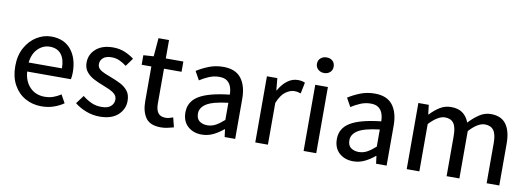

<svg xmlns="http://www.w3.org/2000/svg" viewBox="-55 -1005 3711 1346"><g transform="rotate(10 1800.0 -331.5)"><path d="M270 11Q207 11 155 -18Q103 -47 72.5 -102.5Q42 -158 42 -235Q42 -312 73 -367.5Q104 -423 153 -453Q202 -483 256 -483Q348 -483 397.5 -422Q447 -361 447 -261Q447 -232 442 -212H131Q136 -142 177 -100.5Q218 -59 282 -59Q314 -59 342.5 -69Q371 -79 396 -96L428 -38Q396 -16 356.5 -2.5Q317 11 270 11ZM130 -276H367Q367 -341 339 -376Q311 -411 258 -411Q211 -411 174.5 -376Q138 -341 130 -276Z M684 11Q635 11 588 -7Q541 -25 507 -53L551 -112Q582 -87 614.5 -72.5Q647 -58 687 -58Q731 -58 752.5 -77.5Q774 -97 774 -125Q774 -148 758.5 -163Q743 -178 718.5 -189Q694 -200 668 -210Q636 -222 604 -238.5Q572 -255 551 -281Q530 -307 530 -346Q530 -405 574.5 -444Q619 -483 696 -483Q742 -483 780 -467Q818 -451 846 -429L804 -371Q779 -390 753.5 -401.5Q728 -413 698 -413Q657 -413 637 -395Q617 -377 617 -351Q617 -330 631.5 -316.5Q646 -303 670 -293Q694 -283 720 -273Q753 -261 785.5 -244.5Q818 -228 839 -201.5Q860 -175 860 -130Q860 -72 815 -30.5Q770 11 684 11Z M1121 11Q1044 11 1013 -33Q982 -77 982 -150V-398H913V-466L986 -471L997 -602H1072V-471H1197V-398H1072V-149Q1072 -106 1088.5 -83.5Q1105 -61 1143 -61Q1156 -61 1170 -65Q1184 -69 1195 -73L1212 -5Q1193 0 1169.5 5.5Q1146 11 1121 11Z M1412 11Q1351 11 1312 -24.5Q1273 -60 1273 -123Q1273 -200 1341.5 -241.5Q1410 -283 1558 -299Q1558 -328 1549.5 -353Q1541 -378 1521 -393.5Q1501 -409 1465 -409Q1426 -409 1391 -394Q1356 -379 1327 -360L1293 -421Q1328 -444 1376 -463.5Q1424 -483 1481 -483Q1568 -483 1608.5 -430Q1649 -377 1649 -285V0H1574L1567 -54H1564Q1531 -26 1493 -7.5Q1455 11 1412 11ZM1439 -60Q1471 -60 1499 -75.5Q1527 -91 1558 -119V-241Q1448 -228 1404.5 -200Q1361 -172 1361 -130Q1361 -93 1383.5 -76.5Q1406 -60 1439 -60Z M1792 0V-471H1866L1874 -386H1877Q1902 -431 1936.5 -457Q1971 -483 2011 -483Q2041 -483 2062 -473L2046 -394Q2033 -398 2023 -400Q2013 -402 1999 -402Q1970 -402 1937.5 -378.5Q1905 -355 1882 -297V0Z M2136 0V-471H2226V0ZM2182 -563Q2157 -563 2139.5 -578.5Q2122 -594 2122 -618Q2122 -644 2139.5 -659Q2157 -674 2182 -674Q2208 -674 2224.5 -659Q2241 -644 2241 -618Q2241 -594 2224.5 -578.5Q2208 -563 2182 -563Z M2490 11Q2429 11 2390 -24.5Q2351 -60 2351 -123Q2351 -200 2419.5 -241.5Q2488 -283 2636 -299Q2636 -328 2627.5 -353Q2619 -378 2599 -393.5Q2579 -409 2543 -409Q2504 -409 2469 -394Q2434 -379 2405 -360L2371 -421Q2406 -444 2454 -463.5Q2502 -483 2559 -483Q2646 -483 2686.5 -430Q2727 -377 2727 -285V0H2652L2645 -54H2642Q2609 -26 2571 -7.5Q2533 11 2490 11ZM2517 -60Q2549 -60 2577 -75.5Q2605 -91 2636 -119V-241Q2526 -228 2482.5 -200Q2439 -172 2439 -130Q2439 -93 2461.5 -76.5Q2484 -60 2517 -60Z M2870 0V-471H2944L2952 -404H2955Q2985 -437 3021.5 -460Q3058 -483 3101 -483Q3154 -483 3185 -459.5Q3216 -436 3231 -395Q3266 -433 3304 -458Q3342 -483 3385 -483Q3459 -483 3494 -435Q3529 -387 3529 -297V0H3439V-286Q3439 -349 3418.5 -376.5Q3398 -404 3356 -404Q3306 -404 3245 -337V0H3154V-286Q3154 -349 3134 -376.5Q3114 -404 3072 -404Q3023 -404 2960 -337V0Z"/></g></svg>

Font: Narnoor
Style: Regular
Weight: 400
Designer: S. Sridhar Murthy
Foundry: SIL International
Version: Version 3.000